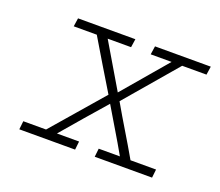

<svg xmlns="http://www.w3.org/2000/svg" viewBox="-74 -477 662 579"><g transform="rotate(20 256.5 -187.5)"><path d="M87 -375 83 -348H157Q181 -307 204.5 -268.5Q228 -230 252 -190Q216 -149 181.5 -108.5Q147 -68 111 -27H38L35 0H214L217 -27H146Q176 -62 205.5 -96.5Q235 -131 266 -166Q286 -132 306.5 -98Q327 -64 348 -27H280L277 0H461L464 -27H382Q359 -67 336 -105Q313 -143 290 -183L431 -348H509L513 -375H334L330 -348H397L276 -206L192 -348H267L271 -375Z"/></g></svg>

Font: Josefin Slab Thin Light
Style: Italic
Weight: 300
Italic angle: -12°
Version: Version 2.000